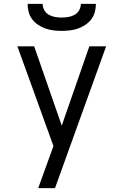

<svg xmlns="http://www.w3.org/2000/svg" viewBox="-20 -760 640 995"><path d="M178 215Q191 180 203.5 144.5Q216 109 229 74L257 -3L158 -277L70 -520H157L300 -109L443 -520H530L265 215ZM300 -600Q279 -600 257.5 -602.5Q236 -605 216 -612Q196 -619 178 -631Q160 -643 147 -660Q134 -677 128.5 -698Q123 -719 123 -740H201Q201 -723 209.5 -707.5Q218 -692 233 -683.5Q248 -675 265.5 -672Q283 -669 300 -669Q317 -669 334.5 -672Q352 -675 367 -683.5Q382 -692 390.5 -707.5Q399 -723 399 -740H477Q477 -719 471.5 -698Q466 -677 453 -660Q440 -643 422 -631Q404 -619 384 -612Q364 -605 342.5 -602.5Q321 -600 300 -600Z"/></svg>

Font: Iosevka Aile
Style: Regular
Weight: 400
Designer: Belleve Invis
Foundry: Belleve Invis
Version: Version 28.0.1; ttfautohint (v1.8.4)